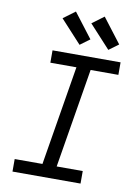

<svg xmlns="http://www.w3.org/2000/svg" viewBox="-104 -1049 808 1117"><g transform="rotate(10 300.0 -490.5)"><path d="M50 0V-74H214L311 -662H157V-735H559V-661H395L298 -74H452V0ZM476 -794 352 -929 422 -981 533 -836ZM306 -794 182 -929 252 -981 363 -836Z"/></g></svg>

Font: Iosevka Curly Extended Oblique
Style: Regular
Weight: 400
Width: 7
Italic angle: -9°
Monospace: yes
Designer: Belleve Invis
Foundry: Belleve Invis
Version: Version 11.1.0; ttfautohint (v1.8.3)